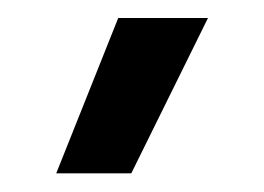

<svg xmlns="http://www.w3.org/2000/svg" viewBox="-20 -743 287 209"><path d="M108.7 -723.4 41.2 -554.3H122.9L206.4 -723.4Z"/></svg>

Font: Estedad VF
Style: Regular
Weight: 100
Designer: Amin Abedi
Version: Version 7.3